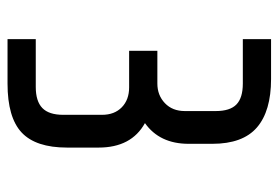

<svg xmlns="http://www.w3.org/2000/svg" viewBox="-135 -605 740 510"><g transform="rotate(90 235.0 -350.0)"><path d="M202 0H84V-75H211Q249 -75 267 -92.5Q285 -110 285 -148V-251Q285 -284 265 -303.5Q245 -323 212 -323H115V-398H202Q233 -398 254 -418Q275 -438 275 -471V-553Q275 -591 257.5 -608Q240 -625 202 -625H84V-700H190Q275 -700 318.5 -662.5Q362 -625 362 -544V-481Q362 -404 307 -365Q372 -329 372 -242V-158Q372 -75 332 -37.5Q292 0 202 0Z"/></g></svg>

Font: Share Tech
Style: Regular
Weight: 400
Designer: Ralph du Carrois
Foundry: Carrois Type Design
Version: Version 1.100